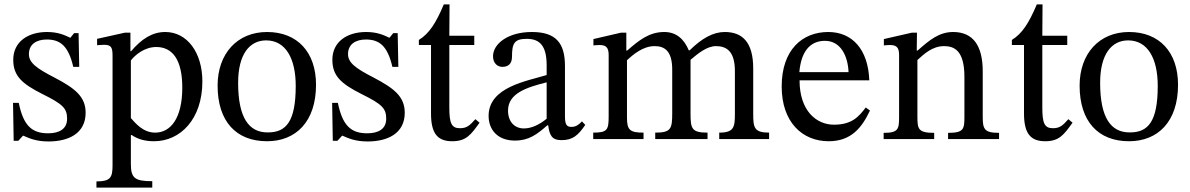

<svg xmlns="http://www.w3.org/2000/svg" viewBox="-20 -630 5392 870"><path d="M39 -164 42 8H63L84 -15H86C112 -4 142 11 200 11C290 11 368 -25 368 -119C368 -193 319 -230 228 -278C144 -321 111 -346 111 -385C111 -430 146 -451 192 -451C253 -451 290 -422 312 -327H339L336 -480H316L299 -459H298C273 -471 243 -485 193 -485C107 -485 40 -441 40 -359C40 -285 81 -250 172 -204C265 -158 284 -139 284 -92C284 -45 248 -26 198 -26C124 -26 86 -61 65 -164Z M571 -482H546L420 -454V-425C420 -425 439 -427 452 -427C485 -427 490 -414 490 -376V119C490 175 480 192 417 192V220H670V191C592 191 573 178 573 113V-18H577C606 2 640 10 678 10C798 10 897 -91 897 -261C897 -392 828 -485 729 -485C670 -485 622 -454 574 -398H571ZM573 -356C592 -381 635 -417 688 -417C762 -417 806 -359 806 -233C806 -94 753 -29 683 -29C627 -29 592 -74 573 -95Z M1190 -485C1055 -485 966 -387 966 -242C966 -80 1050 10 1190 10C1320 10 1412 -78 1412 -246C1412 -394 1327 -485 1190 -485ZM1186 -447C1275 -447 1320 -364 1320 -241C1320 -78 1276 -30 1194 -30C1108 -29 1059 -96 1059 -255C1059 -383 1110 -447 1186 -447Z M1485 -164 1488 8H1509L1530 -15H1532C1558 -4 1588 11 1646 11C1736 11 1814 -25 1814 -119C1814 -193 1765 -230 1674 -278C1590 -321 1557 -346 1557 -385C1557 -430 1592 -451 1638 -451C1699 -451 1736 -422 1758 -327H1785L1782 -480H1762L1745 -459H1744C1719 -471 1689 -485 1639 -485C1553 -485 1486 -441 1486 -359C1486 -285 1527 -250 1618 -204C1711 -158 1730 -139 1730 -92C1730 -45 1694 -26 1644 -26C1570 -26 1532 -61 1511 -164Z M2134 -90C2109 -62 2096 -49 2064 -49C2025 -49 2016 -73 2016 -144V-426H2129V-468H2016L2017 -610H1991C1955 -525 1925 -478 1878 -449V-426H1933V-116C1933 -26 1962 10 2029 10C2093 10 2114 -20 2153 -74Z M2464 -62C2470 -18 2480 5 2524 5C2575 5 2599 -16 2632 -64L2617 -80C2603 -65 2589 -55 2570 -55C2549 -55 2540 -63 2540 -104V-331C2540 -435 2499 -485 2390 -485C2281 -485 2214 -431 2214 -375C2214 -342 2236 -327 2256 -327C2284 -327 2300 -342 2300 -373C2300 -433 2310 -454 2367 -454C2427 -454 2457 -421 2457 -334V-290C2371 -263 2194 -237 2194 -105C2194 -41 2236 7 2313 7C2377 7 2413 -21 2460 -62ZM2457 -92C2423 -64 2387 -48 2354 -48C2311 -48 2282 -79 2282 -129C2282 -207 2366 -234 2457 -257Z M2821 -357C2850 -384 2894 -421 2946 -421C2992 -421 3026 -399 3026 -314V-116C3026 -46 3020 -29 2949 -29V0H3186V-29C3114 -29 3109 -47 3109 -116V-359C3142 -387 3183 -421 3224 -421C3271 -421 3310 -399 3310 -308V-116C3310 -55 3307 -29 3239 -29V0H3465V-29C3396 -29 3393 -53 3393 -116V-320C3393 -441 3342 -485 3264 -485C3211 -485 3160 -456 3105 -402H3101C3081 -450 3047 -485 2990 -485C2922 -485 2876 -448 2822 -401H2818V-482H2794L2669 -453V-424C2669 -424 2681 -426 2696 -426C2724 -426 2738 -417 2738 -381V-101C2738 -41 2731 -29 2668 -29V0H2896V-29C2834 -29 2821 -41 2821 -97Z M3903 -143C3871 -101 3840 -65 3759 -65C3679 -65 3603 -128 3603 -266H3919C3914 -406 3842 -485 3733 -485C3616 -485 3522 -405 3522 -238C3522 -77 3615 10 3735 10C3838 10 3886 -53 3922 -129ZM3602 -303C3610 -396 3650 -445 3718 -445C3789 -445 3822 -377 3825 -303Z M4433 -307C4433 -422 4390 -485 4299 -485C4236 -485 4192 -449 4138 -401H4134L4135 -482H4112L3985 -453V-424C3985 -424 3995 -426 4012 -426C4039 -426 4054 -418 4054 -382V-101C4054 -45 4051 -28 3984 -28V0H4213V-28C4141 -28 4137 -45 4137 -101V-358C4167 -385 4204 -421 4258 -421C4303 -421 4350 -402 4350 -282V-101C4350 -45 4347 -28 4276 -28V0H4507V-28C4440 -28 4433 -45 4433 -101Z M4821 -90C4796 -62 4783 -49 4751 -49C4712 -49 4703 -73 4703 -144V-426H4816V-468H4703L4704 -610H4678C4642 -525 4612 -478 4565 -449V-426H4620V-116C4620 -26 4649 10 4716 10C4780 10 4801 -20 4840 -74Z M5096 -485C4961 -485 4872 -387 4872 -242C4872 -80 4956 10 5096 10C5226 10 5318 -78 5318 -246C5318 -394 5233 -485 5096 -485ZM5092 -447C5181 -447 5226 -364 5226 -241C5226 -78 5182 -30 5100 -30C5014 -29 4965 -96 4965 -255C4965 -383 5016 -447 5092 -447Z"/></svg>

Font: STIX Two Math
Style: Regular
Weight: 400
Designer: Ross Mills, John Hudson & Paul Hanslow, Tiro Typeworks Ltd; with portions MicroPress Inc., with additions and correction
Foundry: Tiro Typeworks Ltd
Version: Version 2.02 b142